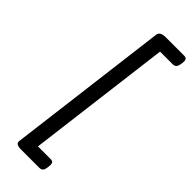

<svg xmlns="http://www.w3.org/2000/svg" viewBox="-328 -979 1083 1083"><g transform="rotate(45 213.5 -437.5)"><path d="M426 -910Q423 -888 415.5 -879Q408 -870 393 -870H292L183 -5H284Q299 -5 304 3.5Q309 12 306 35Q304 57 296.5 66Q289 75 274 75H127Q83 75 87 48L209 -922Q213 -950 257 -950H404Q419 -950 424 -941.5Q429 -933 426 -910Z"/></g></svg>

Font: Playwrite GB J
Style: Italic
Weight: 400
Italic angle: -7.01216°
Designer: Veronika Burian, José Scaglione
Foundry: TypeTogether
Version: Version 1.002